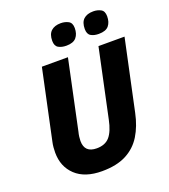

<svg xmlns="http://www.w3.org/2000/svg" viewBox="-164 -1042 1032 1170"><g transform="rotate(-20 352.0 -457.0)"><path d="M296 10Q185 10 125 -46.5Q65 -103 65 -194Q65 -209 66.5 -227.5Q68 -246 72 -263L168 -714H337L242 -266Q238 -251 236 -235.5Q234 -220 234 -208Q234 -132 313 -132Q368 -132 397 -165.5Q426 -199 441 -272L535 -714H704L606 -255Q589 -174 552.5 -114.5Q516 -55 453.5 -22.5Q391 10 296 10ZM563 -783Q532 -783 512 -795Q492 -807 492 -840Q492 -883 514 -903.5Q536 -924 577 -924Q604 -924 625.5 -912.5Q647 -901 647 -867Q647 -829 628 -806Q609 -783 563 -783ZM353 -783Q322 -783 301.5 -795Q281 -807 281 -840Q281 -883 303.5 -903.5Q326 -924 366 -924Q393 -924 415 -912.5Q437 -901 437 -867Q437 -829 417.5 -806Q398 -783 353 -783Z"/></g></svg>

Font: Noto Sans ExtraBold
Style: Italic
Weight: 800
Italic angle: -12°
Designer: Monotype Design Team
Foundry: Monotype Imaging Inc.
Version: Version 2.013; ttfautohint (v1.8.4.7-5d5b)